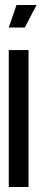

<svg xmlns="http://www.w3.org/2000/svg" viewBox="-20 -747 179 767"><path d="M46 -727 15 -637H79L126 -727ZM94 0V-547H15V0Z"/></svg>

Font: League Gothic Condensed
Style: Regular
Weight: 400
Width: 3
Designer: Tyler Finck
Foundry: The League of Moveable Type
Version: Version 1.001;PS 001.001;hotconv 1.0.56;makeotf.lib2.0.21325